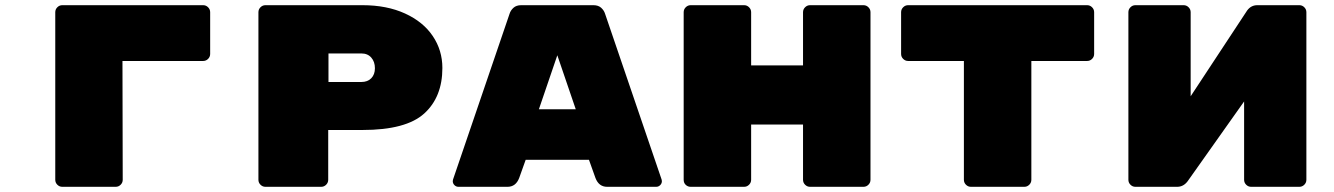

<svg xmlns="http://www.w3.org/2000/svg" viewBox="-20 -720 5140 740"><path d="M426 0H220Q209 0 201 -8Q193 -16 193 -27V-673Q193 -684 201 -692Q209 -700 220 -700H763Q774 -700 782 -692Q790 -684 790 -673V-512Q790 -501 782 -493Q774 -485 763 -485H452L453 -27Q453 -16 445 -8Q437 0 426 0Z M1685 -458Q1685 -346 1615 -282.5Q1545 -219 1377 -219H1245V-27Q1245 -16 1237 -8Q1229 0 1218 0H1003Q992 0 984 -8Q976 -16 976 -27V-673Q976 -684 984 -692Q992 -700 1003 -700H1377Q1471 -700 1541 -668Q1611 -636 1648 -581Q1685 -526 1685 -458ZM1373 -404Q1397 -404 1411 -418.5Q1425 -433 1425 -457Q1425 -482 1411 -498Q1397 -514 1373 -514H1246V-404Z M1981 -34Q1968 0 1936 0H1747Q1738 0 1731.5 -6.5Q1725 -13 1725 -22L1726 -28L1944 -667Q1948 -680 1959 -690Q1970 -700 1989 -700H2267Q2286 -700 2297 -690Q2308 -680 2312 -667L2530 -28L2531 -22Q2531 -13 2524.5 -6.5Q2518 0 2509 0H2320Q2288 0 2275 -34L2250 -104H2006ZM2128 -507 2057 -299H2199Z M3335 -673V-27Q3335 -16 3327 -8Q3319 0 3308 0H3102Q3091 0 3083 -8Q3075 -16 3075 -27V-240H2875V-27Q2875 -16 2867 -8Q2859 0 2848 0H2642Q2631 0 2623 -7.5Q2615 -15 2615 -27V-673Q2615 -684 2623 -692Q2631 -700 2642 -700H2848Q2859 -700 2867 -692Q2875 -684 2875 -673V-468H3075V-673Q3075 -684 3083 -692Q3091 -700 3102 -700H3308Q3319 -700 3327 -692Q3335 -684 3335 -673Z M4197 -673V-512Q4197 -501 4189 -493Q4181 -485 4170 -485H3955V-27Q3955 -16 3947 -8Q3939 0 3928 0H3722Q3711 0 3703 -8Q3695 -16 3695 -27V-485H3480Q3469 -485 3461 -493Q3453 -501 3453 -512V-673Q3453 -684 3461 -692Q3469 -700 3480 -700H4170Q4181 -700 4189 -692Q4197 -684 4197 -673Z M4569 -673V-349L4787 -680Q4802 -700 4826 -700H4988Q4999 -700 5007 -692Q5015 -684 5015 -673V-27Q5015 -16 5007 -8Q4999 0 4988 0H4802Q4791 0 4783 -8Q4775 -16 4775 -27V-329L4557 -21Q4541 0 4517 0H4356Q4345 0 4337 -8Q4329 -16 4329 -27V-673Q4329 -684 4337 -692Q4345 -700 4356 -700H4542Q4553 -700 4561 -692Q4569 -684 4569 -673Z"/></svg>

Font: Rubik Mono One
Style: Regular
Weight: 400
Designer: Hubert and Fischer with Elvire Volk Leonovitch (Cyrillic Expansion: Cyreal)
Foundry: Hubert and Fischer with Elvire Volk Leonovitch
Version: Version 2.000